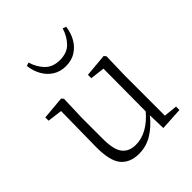

<svg xmlns="http://www.w3.org/2000/svg" viewBox="-217 -924 1076 1076"><g transform="rotate(-45 321.0 -386.0)"><path d="M457 -786.1 477.1 -778.8Q472.2 -735.8 452.1 -700.4Q432.1 -665 399.2 -644Q366.2 -623 320.8 -623Q276.4 -623 243.4 -644Q210.4 -665 190.7 -700.4Q170.9 -735.8 166 -778.8L186 -786.1Q201.2 -735.8 233.4 -703.4Q265.6 -670.9 320.8 -670.9Q377.4 -670.9 409.4 -703.4Q441.4 -735.8 457 -786.1ZM516.1 -35.2 596.2 -26.9V0L460.9 7.8L458 -96.2Q418.9 -46.4 370.1 -16.1Q321.3 14.2 263.2 14.2Q192.4 14.2 155.3 -30Q118.2 -74.2 119.1 -185.1L123 -464.8L35.2 -476.1V-502L172.9 -514.2L183.1 -502L178.2 -352.1V-188Q178.2 -102.5 205.8 -68.4Q233.4 -34.2 285.2 -34.2Q332 -34.2 375.5 -58.6Q418.9 -83 457 -127.9L459 -464.8L373 -475.1V-502L509.8 -514.2L520 -502L516.1 -352.1Z"/></g></svg>

Font: Source Han Serif CN ExtraLight
Style: Regular
Weight: 250
Designer: Ryoko NISHIZUKA  (kana & ideographs); Frank Grießhammer (Latin, Greek & Cyrillic); Wenlong ZHANG  (bopomofo); Sandoll Co
Foundry: Adobe Systems Incorporated
Version: Version 1.001;PS 1.001;hotconv 16.6.54;makeotf.lib2.5.65590